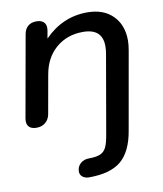

<svg xmlns="http://www.w3.org/2000/svg" viewBox="-87 -571 795 934"><g transform="rotate(-10 310.5 -104.0)"><path d="M233 256Q233 232 250 216.5Q267 201 293 201Q329 201 348.5 192.5Q368 184 378 164Q388 144 395 103L462 -282Q466 -302 466 -323Q466 -410 370 -410Q291 -410 236.5 -363Q182 -316 168 -234L134 -43Q129 -19 111.5 -4.5Q94 10 68 10Q45 10 33 -0.5Q21 -11 21 -31Q21 -39 22 -43L94 -447Q98 -472 114 -486Q130 -500 156 -500Q178 -500 190.5 -489.5Q203 -479 203 -459Q203 -451 202 -447L195 -408Q285 -500 407 -500Q487 -500 533 -454Q579 -408 579 -331Q579 -310 574 -282L506 103Q489 203 436 247.5Q383 292 278 292Q258 292 245.5 282Q233 272 233 256Z"/></g></svg>

Font: Kodchasan SemiBold
Style: Italic
Weight: 600
Italic angle: -10°
Version: Version 1.000; ttfautohint (v1.6)